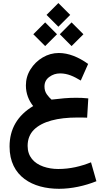

<svg xmlns="http://www.w3.org/2000/svg" viewBox="-20 -877 679 1235"><path d="M547.9 -244.1C516.1 -247.6 494.1 -248 467.3 -248C418 -248 372.1 -243.7 311.5 -236.3C301.8 -244.6 292 -255.4 281.7 -269.5C271.5 -283.7 266.1 -300.3 266.1 -320.3C266.1 -346.7 276.4 -367.2 297.4 -382.3C317.9 -397.5 340.8 -404.8 366.7 -404.8C415.5 -404.8 454.6 -385.7 499.5 -358.9L546.9 -465.8C484.4 -510.3 420.9 -536.1 358.4 -536.1C321.3 -536.1 286.6 -526.4 254.4 -507.3C222.2 -488.3 196.3 -462.9 176.3 -431.2C156.2 -399.4 146.5 -364.7 146.5 -327.1C146.5 -274.9 165.5 -229.5 193.4 -194.8C92.3 -134.3 41.5 -47.4 41.5 65.4C41.5 259.8 191.9 337.4 359.9 337.4C440.4 337.4 526.4 318.4 600.1 288.6L565.4 167C500.5 192.9 432.1 210 354.5 210C320.3 210 288.1 204.6 258.3 194.3C198.2 172.9 157.7 129.9 157.7 61.5C157.7 19 171.4 -15.6 198.2 -42.5C252.4 -96.2 351.1 -121.1 478 -121.1H506.3C515.6 -121.1 527.3 -120.6 540.5 -120.1ZM194.3 -656.7 270.5 -580.6 346.7 -656.7 270.5 -732.9ZM364.7 -656.7 440.4 -580.6 516.6 -656.7 440.4 -732.9ZM279.3 -781.2 355.5 -705.1 431.6 -781.2 355.5 -857.4Z"/></svg>

Font: Vazirmatn
Style: Bold
Weight: 700
Designer: Saber Rastikerdar
Foundry: Saber Rastikerdar
Version: Version 33.003